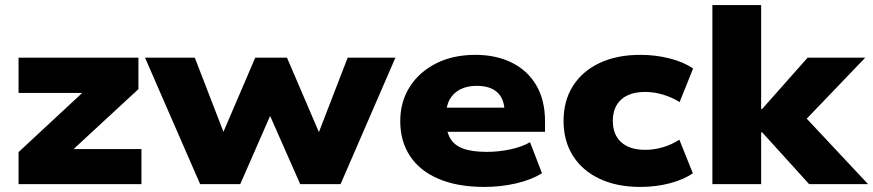

<svg xmlns="http://www.w3.org/2000/svg" viewBox="-20 -725 3438 756"><path d="M53 0V-126L351 -403L348 -359H53V-498H525V-374L222 -94L225 -138H537V0Z M768 0 551 -498H747L866 -190H853L985 -498H1110L1242 -190H1230L1349 -498H1537L1321 0H1162L1020 -322H1067L926 0Z M1887 11Q1782 11 1707.5 -20.5Q1633 -52 1594.5 -110.5Q1556 -169 1556 -248Q1556 -324 1593 -382.5Q1630 -441 1696.5 -475Q1763 -509 1852 -509Q1934 -509 1996 -478Q2058 -447 2092 -388.5Q2126 -330 2126 -248V-206H1713V-301H1984L1967 -285Q1966 -336 1938 -361.5Q1910 -387 1857 -387Q1819 -387 1792 -373Q1765 -359 1750.5 -333Q1736 -307 1736 -268V-255Q1736 -211 1751.5 -182.5Q1767 -154 1802 -140.5Q1837 -127 1897 -127Q1944 -127 1990 -137Q2036 -147 2067 -165L2114 -43Q2073 -17 2012.5 -3Q1952 11 1887 11Z M2501 11Q2409 11 2341 -21Q2273 -53 2236 -111.5Q2199 -170 2199 -249Q2199 -328 2236 -386.5Q2273 -445 2341 -477Q2409 -509 2501 -509Q2563 -509 2618.5 -494.5Q2674 -480 2709 -455L2656 -323Q2628 -341 2592 -352Q2556 -363 2521 -363Q2459 -363 2426 -333Q2393 -303 2393 -249Q2393 -195 2426 -165Q2459 -135 2521 -135Q2556 -135 2591 -145.5Q2626 -156 2655 -175L2708 -43Q2673 -18 2618 -3.5Q2563 11 2501 11Z M2785 0V-705H2977V-296H2981L3160 -498H3387L3129 -229L3131 -285L3398 0H3166L2981 -204H2977V0Z"/></svg>

Font: Nunito Sans 10pt SemiExpanded Black
Style: Regular
Weight: 900
Width: 6
Designer: Vernon Adams
Foundry: Vernon Adams
Version: Version 3.101;gftools[0.9.27]